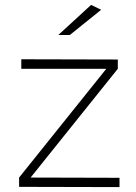

<svg xmlns="http://www.w3.org/2000/svg" viewBox="-20 -763 556 784"><path d="M352 -743 393 -723 265 -620H218ZM461 -520V-482L105 -38L468 -37V1L58 0V-38L414 -482H67V-521Z"/></svg>

Font: Montserrat Ultra Light
Style: Regular
Weight: 200
Designer: Julieta Ulanovsky
Foundry: Julieta Ulanovsky
Version: Version 3.100;PS 003.100;hotconv 1.0.88;makeotf.lib2.5.64775